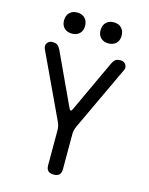

<svg xmlns="http://www.w3.org/2000/svg" viewBox="-138 -1031 876 1127"><g transform="rotate(15 300.0 -467.5)"><path d="M411 -817Q382 -817 364.5 -834Q347 -851 347 -880Q347 -910 364.5 -927.5Q382 -945 411 -945Q440 -945 457.5 -927.5Q475 -910 475 -880Q475 -851 457.5 -834Q440 -817 411 -817ZM189 -817Q160 -817 142.5 -834Q125 -851 125 -880Q125 -910 142.5 -927.5Q160 -945 189 -945Q218 -945 235.5 -927.5Q253 -910 253 -880Q253 -851 235.5 -834Q218 -817 189 -817ZM300 10Q277 10 266 -1Q255 -12 255 -35V-248Q255 -261 252 -273Q249 -285 244 -296L59 -690Q55 -700 56 -709Q57 -718 62 -725Q67 -732 75 -736Q83 -740 91 -740Q110 -740 121 -734Q132 -728 143 -706L290 -390Q295 -379 300 -379Q305 -379 310 -390L457 -706Q468 -728 479 -734Q490 -740 509 -740Q517 -740 525 -736Q533 -732 538 -725Q543 -718 544.5 -709Q546 -700 541 -690L356 -296Q351 -285 348 -273Q345 -261 345 -248V-35Q345 -12 334 -1Q323 10 300 10Z"/></g></svg>

Font: Maple Mono NL
Style: Regular
Weight: 400
Monospace: yes
Designer: subframe7536
Version: Version 7.000